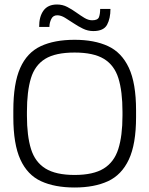

<svg xmlns="http://www.w3.org/2000/svg" viewBox="-20 -823 664 854"><path d="M311.8 11Q223.3 11 162.6 -17Q101.8 -45 70.6 -113.5Q39.3 -182 39.3 -302V-332Q39.3 -452 69.8 -520.5Q100.2 -589 160.9 -617.5Q221.7 -646 311.8 -646Q399.5 -646 460.2 -618Q521 -590 553.1 -521.5Q585.2 -453 585.2 -332V-302Q585.2 -182 553.1 -113.5Q521 -45 460.2 -17Q399.5 11 311.8 11ZM311.8 -44.8Q395 -44.8 441.3 -73.4Q487.7 -102 506.2 -160.3Q524.8 -218.7 524.8 -308.5V-325.7Q524.8 -416.5 506.7 -474.8Q488.5 -533 442.2 -561.2Q396 -589.3 311.8 -589.3Q226.8 -589.3 181 -561.2Q135.2 -533 117.5 -474.8Q99.8 -416.5 99.8 -325.7V-308.5Q99.8 -218.7 117.9 -160.3Q136 -102 182.3 -73.4Q228.7 -44.8 311.8 -44.8ZM395 -684.8Q370.7 -684.8 348.6 -695.7Q326.5 -706.5 306.9 -719.8Q287.3 -733 269.3 -743.9Q251.3 -754.8 235.2 -755Q216 -755.3 207.9 -738.2Q199.8 -721.2 199.8 -703.3H154.2Q153.7 -748.2 173.2 -775.6Q192.8 -803 233.7 -803Q258.2 -803 279.2 -792.1Q300.2 -781.2 319.2 -767.5Q338.3 -753.8 355.7 -743.3Q373 -732.8 390 -732.8Q414.8 -732.8 420.2 -746.8Q425.5 -760.8 425.5 -783.2H471.3Q471.3 -740.8 456.2 -712.8Q441 -684.8 395 -684.8Z"/></svg>

Font: Matangi Light
Style: Regular
Weight: 300
Designer: Prashant Pant
Foundry: The Graphic Ant
Version: Version 3.002